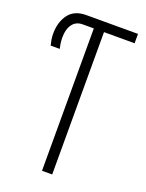

<svg xmlns="http://www.w3.org/2000/svg" viewBox="-137 -782 644 849"><g transform="rotate(20 185.5 -357.0)"><path d="M169.9 0V-669.9H117.7Q86.4 -669.9 69.6 -647Q52.7 -624 52.7 -585.4Q52.7 -570.3 54.9 -555.9Q57.1 -541.5 59.1 -533.2H16.6Q13.7 -543.5 11.2 -557.9Q8.8 -572.3 8.8 -586.4Q8.8 -641.1 35.6 -677.5Q62.5 -713.9 118.2 -713.9H361.8V-669.9H217.8V0Z"/></g></svg>

Font: Open Sans Condensed Light
Style: Regular
Weight: 300
Width: 3
Designer: Monotype Design Team
Foundry: Monotype Imaging Inc.
Version: Version 3.003; ttfautohint (v1.8.4)